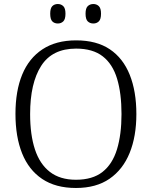

<svg xmlns="http://www.w3.org/2000/svg" viewBox="-20 -926 757 956"><path d="M358 10Q257 10 190 -35Q123 -80 90 -162.5Q57 -245 57 -359Q57 -473 90.5 -554.5Q124 -636 191.5 -680.5Q259 -725 359 -725Q461 -725 527 -680.5Q593 -636 626 -553.5Q659 -471 659 -358Q659 -247 625.5 -164.5Q592 -82 525.5 -36Q459 10 358 10ZM358 -31Q441 -31 490.5 -70Q540 -109 562.5 -182.5Q585 -256 585 -358Q585 -461 563 -534Q541 -607 491.5 -645.5Q442 -684 359 -684Q240 -684 185 -598Q130 -512 130 -358Q130 -255 154 -182Q178 -109 228.5 -70Q279 -31 358 -31ZM445 -809Q428 -809 417 -819.5Q406 -830 406 -858Q406 -885 417 -895.5Q428 -906 445 -906Q461 -906 472 -895.5Q483 -885 483 -858Q483 -830 472 -819.5Q461 -809 445 -809ZM268 -809Q251 -809 240.5 -819.5Q230 -830 230 -858Q230 -885 240.5 -895.5Q251 -906 268 -906Q284 -906 295 -895.5Q306 -885 306 -858Q306 -830 295 -819.5Q284 -809 268 -809Z"/></svg>

Font: Noto Serif Hebrew Light
Style: Regular
Weight: 300
Version: Version 2.003